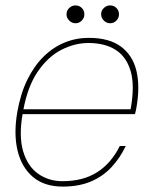

<svg xmlns="http://www.w3.org/2000/svg" viewBox="-20 -678 559 710"><path d="M212 12Q144 12 102 -23.5Q60 -59 45 -121Q30 -183 44 -264Q56 -332 81 -383Q106 -434 141 -468.5Q176 -503 218.5 -520.5Q261 -538 308 -538Q384 -538 427.5 -505.5Q471 -473 484.5 -416Q498 -359 485 -283Q484 -275 482.5 -269.5Q481 -264 479 -256H54L57 -274H463Q479 -362 463 -415.5Q447 -469 407 -494Q367 -519 307 -519Q256 -519 206.5 -493.5Q157 -468 119.5 -413Q82 -358 66 -270L64 -259Q49 -175 65.5 -119Q82 -63 121 -35.5Q160 -8 211 -8Q287 -8 339 -41Q391 -74 423 -138H445Q424 -94 392.5 -60Q361 -26 316.5 -7Q272 12 212 12ZM259 -592Q246 -592 236 -602Q226 -612 226 -625Q226 -639 236 -648.5Q246 -658 259 -658Q273 -658 282.5 -648.5Q292 -639 292 -625Q292 -612 282.5 -602Q273 -592 259 -592ZM387 -592Q374 -592 364 -602Q354 -612 354 -625Q354 -639 364 -648.5Q374 -658 387 -658Q401 -658 410.5 -648.5Q420 -639 420 -625Q420 -612 410.5 -602Q401 -592 387 -592Z"/></svg>

Font: DM Sans 9pt Thin
Style: Italic
Weight: 250
Italic angle: -10°
Version: Version 4.004;gftools[0.9.30]